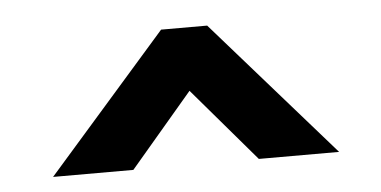

<svg xmlns="http://www.w3.org/2000/svg" viewBox="-31 -888 654 330"><g transform="rotate(-5 296.0 -723.0)"><path d="M49 -605 256 -841H335.5L542.5 -605H404L295.5 -732L187.5 -605Z"/></g></svg>

Font: Spartan Thin
Style: Bold
Weight: 700
Version: Version 1.004